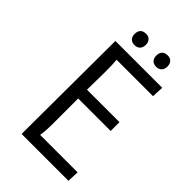

<svg xmlns="http://www.w3.org/2000/svg" viewBox="-247 -916 1003 1003"><g transform="rotate(45 254.0 -415.0)"><path d="M198 -154Q198 -101 192 -65H469L466 0H120L123 -690H469L466 -625H197Q200 -596 200 -536L198 -405H438V-340H198ZM168 -786Q168 -830 211 -830Q229 -830 239.5 -818.5Q250 -807 250 -787.5Q250 -768 239 -756.5Q228 -745 209 -745Q190 -745 179 -756Q168 -767 168 -786ZM328 -786Q328 -830 371 -830Q389 -830 399.5 -818.5Q410 -807 410 -787.5Q410 -768 399 -756.5Q388 -745 369 -745Q350 -745 339 -756Q328 -767 328 -786Z"/></g></svg>

Font: Ruluko
Style: Regular
Weight: 400
Designer: Ana Sanfelippo, Angelica Diaz, Meme Hernandez
Foundry: Ana Sanfelippo, Angelica Diaz y Meme Hernandez
Version: Version 1.001